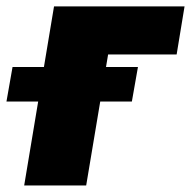

<svg xmlns="http://www.w3.org/2000/svg" viewBox="-68 -565 583 585"><path d="M494.3 -545.5 470.2 -399.1H261.4L194.6 0H5.7L96.6 -545.5ZM-48.3 -255.7 -29.8 -360.8H352.3L333.8 -255.7Z"/></svg>

Font: Inter UI Black
Style: Italic
Weight: 900
Italic angle: -9.39999°
Designer: Rasmus Andersson
Foundry: rsms
Version: 3.2;8d6f07862